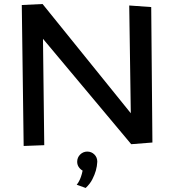

<svg xmlns="http://www.w3.org/2000/svg" viewBox="-20 -723 863 951"><path d="M627.9 -162.1 620.1 -695.8 729 -688 734.9 -17.1 629.9 -8.8 192.9 -530.8 199.2 -3.9 97.2 0 87.9 -698.2 190.9 -703.1ZM461.9 78.1Q460.9 100.1 454.6 122.6Q449.2 141.6 437.7 164.6Q426.3 187.5 404.3 208L359.9 191.9Q366.2 184.6 371.6 174.3Q376.5 165.5 381.1 152.3Q385.7 139.2 389.2 122.1Q377 115.2 369.6 103.8Q362.3 92.3 362.3 78.1Q362.3 67.4 366.2 58.3Q370.1 49.3 377 42.5Q383.8 35.6 392.8 31.7Q401.9 27.8 412.1 27.8Q433.1 27.8 447.5 42.2Q461.9 56.6 461.9 78.1Z"/></svg>

Font: McLaren
Style: Regular
Weight: 400
Designer: Astigmatic (AOETI)
Foundry: Astigmatic (AOETI)
Version: Version 1.000